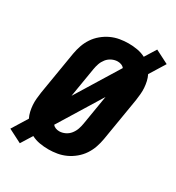

<svg xmlns="http://www.w3.org/2000/svg" viewBox="-200 -914 1001 1093"><g transform="rotate(30 300.0 -367.5)"><path d="M99 59 11 14 74 -88Q65 -106 60.5 -126Q56 -146 54.5 -166.5Q53 -187 55 -208.5Q57 -230 60 -251L107 -534Q112 -563 121.5 -590.5Q131 -618 147.5 -643Q164 -668 188 -688Q212 -708 239 -720.5Q266 -733 295 -738Q324 -743 352 -743Q382 -743 410.5 -738Q439 -733 464 -720L510 -794L598 -749L535 -647Q544 -629 548.5 -609Q553 -589 554.5 -568.5Q556 -548 554 -526.5Q552 -505 549 -484L502 -201Q497 -172 487.5 -144.5Q478 -117 461.5 -92Q445 -67 421 -47Q397 -27 370 -14.5Q343 -2 314 3Q285 8 257 8Q227 8 198.5 3Q170 -2 145 -15ZM219 -322 393 -605Q386 -614 374.5 -618.5Q363 -623 350 -623Q331 -623 312 -614Q293 -605 280 -588.5Q267 -572 260.5 -553Q254 -534 251 -515ZM259 -112Q278 -112 297 -121Q316 -130 329 -146.5Q342 -163 348.5 -182Q355 -201 358 -220L390 -413L216 -130Q223 -121 234.5 -116.5Q246 -112 259 -112Z"/></g></svg>

Font: Iosevka Etoile Heavy
Style: Italic
Weight: 900
Italic angle: -9°
Designer: Belleve Invis
Foundry: Belleve Invis
Version: Version 22.1.2; ttfautohint (v1.8.4)